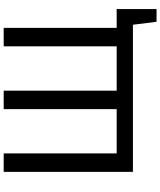

<svg xmlns="http://www.w3.org/2000/svg" viewBox="66 -806 868 1040"><g transform="rotate(-90 500.0 -286.0)"><path d="M89 0V-700H189V-88H429V-700H529V-88H769V-700H869V-88H971V128H902L886 0Z"/></g></svg>

Font: PT Sans Caption
Style: Regular
Weight: 400
Designer: A.Korolkova, O.Umpeleva, V.Yefimov
Foundry: ParaType Ltd
Version: Version 2.004W OFL